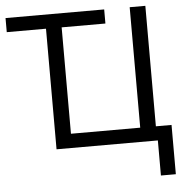

<svg xmlns="http://www.w3.org/2000/svg" viewBox="-59 -771 974 1014"><g transform="rotate(-5 427.5 -264.0)"><path d="M749 -75.2H832V186H752.9V0H215.8V-639.2H7.8V-713.9H530.8V-639.2H298.8V-75.2H666V-713.9H749Z"/></g></svg>

Font: Open Sans ACDW
Style: acdw
Weight: 400
Foundry: Ascender Corporation
Version: Version 1.10